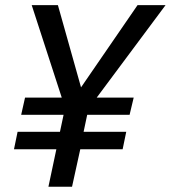

<svg xmlns="http://www.w3.org/2000/svg" viewBox="-20 -710 649 730"><path d="M194.3 -142.6H33.2L46.9 -209H208L221.7 -273.4H60.5L75.2 -338.9H214.8L100.6 -690.4H200.2L288.1 -377.9L502.9 -690.4H609.4L347.7 -338.9H488.3L472.7 -273.4H311.5L297.9 -209H460L446.3 -142.6H285.2L253.9 0H164.1Z"/></svg>

Font: Dinish Expanded
Style: Italic
Weight: 400
Width: 7
Italic angle: -12°
Designer: Charles Nix
Foundry: Playbeing
Version: Version 2.005; ttfautohint (v1.8.3)